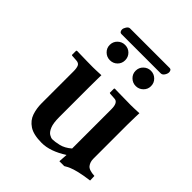

<svg xmlns="http://www.w3.org/2000/svg" viewBox="-199 -819 950 950"><g transform="rotate(45 275.5 -344.0)"><path d="M423 -650H149Q141 -650 137.5 -655.5Q134 -661 134 -668Q134 -677 141.5 -688.5Q149 -700 159 -700H435Q443 -700 446 -694.5Q449 -689 449 -683Q449 -673 441.5 -661.5Q434 -650 423 -650ZM326 -571Q326 -594 342 -609.5Q358 -625 380 -625Q402 -625 418 -609.5Q434 -594 434 -571Q434 -549 418 -533.5Q402 -518 380 -518Q358 -518 342 -533.5Q326 -549 326 -571ZM145 -571Q145 -594 161 -609.5Q177 -625 199 -625Q222 -625 237.5 -609.5Q253 -594 253 -571Q253 -549 237.5 -533.5Q222 -518 199 -518Q177 -518 161 -533.5Q145 -549 145 -571ZM486 -115Q486 -93 498 -77Q510 -61 550 -59L551 -28Q506 -22 479.5 -15.5Q453 -9 438 -2.5Q423 4 410 12H376L379 -35Q309 10 250 10Q192 10 162 -10Q132 -30 121.5 -61.5Q111 -93 111 -128V-352Q111 -375 105.5 -387Q100 -399 82 -400L51 -402L48 -404V-434L53 -436Q53 -436 74 -435.5Q95 -435 121.5 -434.5Q148 -434 164 -434Q171 -434 185 -434.5Q199 -435 210.5 -435.5Q222 -436 222 -436Q222 -436 221.5 -409Q221 -382 221 -354V-142Q221 -100 230 -78Q239 -56 252 -48Q265 -40 275 -40Q292 -40 320 -46.5Q348 -53 376 -77V-352Q376 -400 348 -400L317 -402L313 -404V-434L317 -436Q317 -436 330 -435.5Q343 -435 362 -435Q381 -435 399.5 -434.5Q418 -434 428 -434Q439 -434 453 -434.5Q467 -435 477.5 -435.5Q488 -436 488 -436Q488 -436 487 -410Q486 -384 486 -354Z"/></g></svg>

Font: Libertinus Serif SemiBold
Style: Regular
Weight: 600
Designer: Philipp H. Poll, Khaled Hosny
Foundry: Caleb Maclennan
Version: Version 7.051;RELEASE